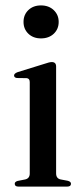

<svg xmlns="http://www.w3.org/2000/svg" viewBox="-20 -690 304 710"><path d="M131.5 -548Q103 -548 85 -565.2Q67 -582.5 67 -609Q67 -635.5 85 -652.8Q103 -670 131.5 -670Q160.5 -670 178.8 -652.5Q197 -635 197 -609Q197 -582.5 178.8 -565.2Q160.5 -548 131.5 -548ZM187.5 -444V-49Q187.5 -30 204 -26.5L230.5 -21.5Q242.5 -18.5 242.5 -10.5Q242.5 0 228.5 0H48Q34.5 0 34.5 -10.5Q34.5 -18 45.5 -21L73.5 -26.5Q90 -30.5 90 -48.5V-386.5Q90 -400 78.5 -401L42.5 -401.5Q32 -403 32 -411Q32 -418 44.5 -423L144.5 -454Q163 -460.5 171.5 -460.5Q187.5 -460.5 187.5 -444Z"/></svg>

Font: Fraunces 72pt
Style: Regular
Weight: 400
Version: Version 1.000;[0bf87f6ff]